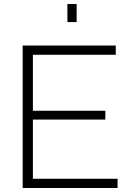

<svg xmlns="http://www.w3.org/2000/svg" viewBox="-20 -937 652 957"><path d="M144 -46H566V0H93V-710H557V-664H144V-385H505V-341H144ZM362 -827H316V-917H362Z"/></svg>

Font: Raleway
Style: Light
Weight: 300
Designer: Matt McInerney, Pablo Impallari, Rodrigo Fuenzalida
Foundry: Matt McInerney, Pablo Impallari, Rodrigo Fuenzalida
Version: Version 3.000